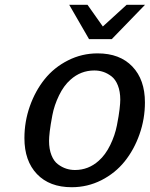

<svg xmlns="http://www.w3.org/2000/svg" viewBox="-20 -763 621 795"><path d="M183.1 -179.7Q183.1 -145.5 193.1 -120.4Q203.1 -95.2 220 -82.8Q236.8 -70.3 254.2 -64.7Q271.5 -59.1 290.5 -59.1Q346.2 -59.1 388.7 -97.2Q416.5 -121.6 436.3 -162.1Q456.1 -202.6 464.1 -243.9Q472.2 -285.2 475.1 -310.8Q478 -336.4 478 -350.1Q478 -384.3 468 -409.4Q458 -434.6 441.2 -447.3Q424.3 -460 407 -465.6Q389.6 -471.2 370.6 -471.2Q314.5 -471.2 272 -433.1Q244.1 -408.7 224.4 -367.9Q204.6 -327.1 196.8 -285.9Q189 -244.6 186 -219.2Q183.1 -193.8 183.1 -179.7ZM81.1 -190.9Q81.1 -259.3 103.5 -323Q126 -386.7 165 -435.3Q204.1 -483.9 261.5 -512.9Q318.8 -542 384.3 -542Q476.1 -542 528.1 -487.5Q580.1 -433.1 580.1 -338.9Q580.1 -270.5 557.6 -206.8Q535.2 -143.1 496.1 -94.5Q457 -45.9 399.7 -16.8Q342.3 12.2 276.9 12.2Q185.1 12.2 133.1 -42.2Q81.1 -96.7 81.1 -190.9ZM405.8 -653.3 504.4 -743.2H580.6L442.9 -601.1H348.6L266.6 -743.2H342.3Z"/></svg>

Font: Aurulent Sans
Style: Italic
Weight: 400
Italic angle: -11°
Version: Version 2007.05.04